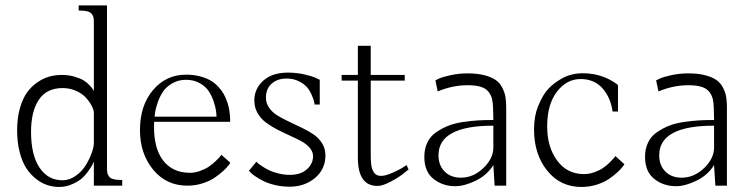

<svg xmlns="http://www.w3.org/2000/svg" viewBox="-20 -704 2838 728"><path d="M335.9 0V-91.3Q333 -84.5 330.3 -79.1Q327.6 -73.7 315.4 -56.2Q303.2 -38.6 289.8 -27.1Q276.4 -15.6 253.2 -5.4Q230 4.9 204.1 4.9Q181.6 4.9 160.2 -2Q138.7 -8.8 117.4 -25.1Q96.2 -41.5 80.3 -65.4Q64.5 -89.4 54.7 -126.7Q44.9 -164.1 44.9 -210Q44.9 -256.3 55.4 -293.5Q65.9 -330.6 82.8 -353.8Q99.6 -377 122.3 -392.3Q145 -407.7 167.7 -413.8Q190.4 -419.9 213.9 -419.9Q240.2 -419.9 262.7 -413.3Q285.2 -406.7 297.9 -398.7Q310.5 -390.6 320.3 -379.9Q330.1 -369.1 332.5 -365Q335 -360.8 335.9 -358.4V-616.2Q335.9 -629.4 335 -635.7Q334 -642.1 328.9 -649.9Q323.7 -657.7 311.5 -660.9Q299.3 -664.1 278.3 -664.1V-683.6H385.7V-69.3Q385.7 -56.2 386.7 -49.8Q387.7 -43.5 392.8 -35.6Q397.9 -27.8 410.2 -24.7Q422.4 -21.5 443.4 -21.5V0ZM217.8 -370.1Q156.7 -370.1 127.2 -325.7Q97.7 -281.2 97.7 -204.1Q97.7 -116.2 129.9 -68.4Q162.1 -20.5 216.8 -20.5Q243.2 -20.5 266.8 -37.1Q290.5 -53.7 304.9 -77.1Q319.3 -100.6 327.6 -123.8Q335.9 -147 335.9 -162.1V-275.4Q335.9 -286.6 328.1 -302Q320.3 -317.4 306.4 -333Q292.5 -348.6 268.8 -359.4Q245.1 -370.1 217.8 -370.1Z M685.5 -420.9Q714.4 -420.9 738.3 -414.6Q762.2 -408.2 778.8 -398.4Q795.4 -388.7 808.3 -374.5Q821.3 -360.4 828.9 -346.4Q836.4 -332.5 841.8 -316.4Q847.2 -300.3 849.1 -288.6Q851.1 -276.9 852.1 -264.6Q853 -252.4 852.8 -248.5Q852.5 -244.6 852.5 -242.2H564.5Q564 -231.9 564 -222.2Q564 -143.1 596.2 -98.6Q632.3 -48.8 700.2 -48.8Q719.7 -48.8 739.5 -56.2Q759.3 -63.5 772.5 -72.5Q785.6 -81.5 797.9 -93.3Q810.1 -105 813.7 -109.6Q817.4 -114.3 819.3 -117.2L853.5 -86.9L847.2 -78.1Q840.8 -68.8 826.9 -56.2Q813 -43.5 794.7 -30.8Q776.4 -18.1 748.5 -9Q720.7 0 690.4 0Q610.8 0 560.8 -60.5Q510.7 -121.1 510.7 -210.9Q510.7 -303.7 560.1 -362.3Q609.4 -420.9 685.5 -420.9ZM566.4 -261.7H800.8Q800.8 -270.5 799.1 -283.7Q797.4 -296.9 790.3 -318.6Q783.2 -340.3 771.7 -357.9Q760.3 -375.5 737.8 -388.4Q715.3 -401.4 685.5 -401.4Q656.2 -401.4 633.5 -388.2Q610.8 -375 598.9 -357.7Q586.9 -340.3 579.1 -318.4Q571.3 -296.4 569.1 -283.7Q566.9 -271 566.4 -261.7Z M923.8 -56.6 952.1 -90.8Q954.1 -88.9 957.8 -85.4Q961.4 -82 974.1 -73.5Q986.8 -64.9 1000.5 -58.3Q1014.2 -51.8 1035.4 -46.4Q1056.6 -41 1078.1 -41Q1120.6 -41 1143.8 -62.3Q1167 -83.5 1167 -111.3Q1167 -128.4 1154.8 -143.1Q1142.6 -157.7 1122.8 -168.5Q1103 -179.2 1079.3 -189.7Q1055.7 -200.2 1032 -212.4Q1008.3 -224.6 988.5 -239.3Q968.8 -253.9 956.5 -275.4Q944.3 -296.9 944.3 -323.2Q944.3 -367.2 978 -397.9Q1011.7 -428.7 1072.3 -428.7Q1104 -428.7 1134 -421.9Q1164.1 -415 1178.2 -408.2L1192.4 -401.4V-307.6H1172.9Q1172.4 -311.5 1171.1 -318.1Q1169.9 -324.7 1162.8 -341.8Q1155.8 -358.9 1145.3 -371.8Q1134.8 -384.8 1114 -395.5Q1093.3 -406.2 1066.4 -406.2Q1032.2 -406.2 1010.3 -387Q988.3 -367.7 988.3 -334Q988.3 -312.5 1000.7 -294.9Q1013.2 -277.3 1033 -265.4Q1052.7 -253.4 1076.9 -242.2Q1101.1 -231 1125.2 -219.2Q1149.4 -207.5 1169.2 -194.1Q1189 -180.7 1201.4 -160.4Q1213.9 -140.1 1213.9 -115.2Q1213.9 -62 1174.3 -29.1Q1134.8 3.9 1078.1 3.9Q1049.3 3.9 1022.7 -2.4Q996.1 -8.8 978.8 -17.6Q961.4 -26.4 948.5 -35.2Q935.5 -43.9 929.7 -50.3Z M1385.7 -530.3V-419.9H1514.6V-398.4H1385.7V-120.1Q1385.7 -107.9 1386 -100.1Q1386.2 -92.3 1387.5 -81.3Q1388.7 -70.3 1391.1 -63.7Q1393.6 -57.1 1397.7 -50.3Q1401.9 -43.5 1408.7 -40.3Q1415.5 -37.1 1424.8 -37.1Q1441.9 -37.1 1467.5 -48.6Q1493.2 -60.1 1504.2 -66.9Q1515.1 -73.7 1521.5 -78.1L1529.3 -61.5L1509.8 -45.9Q1489.7 -29.8 1460 -14.6Q1430.7 1 1411.1 1Q1336.9 1 1336.9 -106.4V-398.4H1275.4V-419.9H1336.9V-530.3Z M1752.9 -425.8Q1790.5 -425.8 1817.9 -418.5Q1845.2 -411.1 1860.6 -399.9Q1876 -388.7 1885 -370.6Q1894 -352.5 1896.7 -335.4Q1899.4 -318.4 1899.4 -294.9V0H1855.5L1850.6 -78.1Q1826.7 -39.6 1783.7 -18.8Q1740.7 2 1706.1 2Q1658.7 2 1623.8 -25.6Q1588.9 -53.2 1588.9 -109.4Q1588.9 -140.1 1600.6 -164.1Q1612.3 -188 1633.8 -202.6Q1655.3 -217.3 1679.7 -227.1Q1704.1 -236.8 1736.3 -241.5Q1768.6 -246.1 1794.2 -247.6Q1819.8 -249 1850.6 -249Q1850.6 -252.9 1849.6 -293Q1849.1 -314.5 1845.7 -328.6Q1842.3 -342.8 1832.5 -355.7Q1822.8 -368.7 1803 -374.8Q1783.2 -380.9 1752.9 -380.9Q1696.3 -380.9 1639.6 -357.4L1630.9 -399.4L1645 -406.2Q1659.2 -412.6 1689.7 -419.2Q1720.2 -425.8 1752.9 -425.8ZM1850.6 -144.5Q1850.6 -144.5 1850.6 -227.5Q1642.6 -227.5 1642.6 -115.2Q1642.6 -77.1 1665.8 -53.7Q1689 -30.3 1727.5 -30.3Q1774.9 -30.3 1812.7 -66.7Q1850.6 -103 1850.6 -144.5Z M2191.9 -426.3Q2209 -426.3 2230 -422.9Q2251 -419.4 2275.4 -409.7Q2287.6 -404.8 2303.2 -395.5Q2315.4 -388.2 2318.4 -385.7Q2321.8 -382.8 2323.2 -380.9V-281.2H2302.7Q2295.4 -334 2264.4 -369.1Q2233.4 -404.3 2181.6 -404.3Q2128.4 -404.3 2091.6 -356.2Q2054.7 -308.1 2054.7 -224.6Q2054.7 -146.5 2092.5 -95.2Q2130.4 -43.9 2194.3 -43.9Q2214.4 -43.9 2234.4 -51.3Q2254.4 -58.6 2267.3 -67.6Q2280.3 -76.7 2292.2 -88.4Q2304.2 -100.1 2307.9 -104.7Q2311.5 -109.4 2313.5 -112.3L2347.7 -81.1L2341.3 -72.3Q2335 -63.5 2321 -50.8Q2307.1 -38.1 2288.8 -25.4Q2270.5 -12.7 2242.7 -3.9Q2214.8 4.9 2184.6 4.9Q2104.5 4.9 2054.7 -57.1Q2004.9 -119.1 2004.9 -212.9Q2004.9 -263.7 2020.5 -301.8Q2039.1 -347.2 2060.5 -368.7Q2080.1 -389.2 2109.9 -406.2Q2144.5 -426.3 2191.9 -426.3Z M2589.8 -425.8Q2627.4 -425.8 2654.8 -418.5Q2682.1 -411.1 2697.5 -399.9Q2712.9 -388.7 2721.9 -370.6Q2731 -352.5 2733.6 -335.4Q2736.3 -318.4 2736.3 -294.9V0H2692.4L2687.5 -78.1Q2663.6 -39.6 2620.6 -18.8Q2577.6 2 2543 2Q2495.6 2 2460.7 -25.6Q2425.8 -53.2 2425.8 -109.4Q2425.8 -140.1 2437.5 -164.1Q2449.2 -188 2470.7 -202.6Q2492.2 -217.3 2516.6 -227.1Q2541 -236.8 2573.2 -241.5Q2605.5 -246.1 2631.1 -247.6Q2656.7 -249 2687.5 -249Q2687.5 -252.9 2686.5 -293Q2686 -314.5 2682.6 -328.6Q2679.2 -342.8 2669.4 -355.7Q2659.7 -368.7 2639.9 -374.8Q2620.1 -380.9 2589.8 -380.9Q2533.2 -380.9 2476.6 -357.4L2467.8 -399.4L2481.9 -406.2Q2496.1 -412.6 2526.6 -419.2Q2557.1 -425.8 2589.8 -425.8ZM2687.5 -144.5Q2687.5 -144.5 2687.5 -227.5Q2479.5 -227.5 2479.5 -115.2Q2479.5 -77.1 2502.7 -53.7Q2525.9 -30.3 2564.5 -30.3Q2611.8 -30.3 2649.7 -66.7Q2687.5 -103 2687.5 -144.5Z"/></svg>

Font: Buda Light
Style: Regular
Weight: 300
Version: Version 1.003